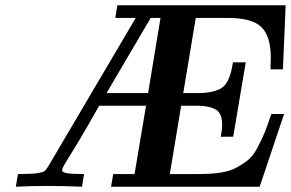

<svg xmlns="http://www.w3.org/2000/svg" viewBox="-20 -706 1100 726"><path d="M40 0 47.9 -47.9Q98.6 -47.9 120.4 -51Q142.1 -54.2 147.9 -58.6Q153.8 -63 163.1 -78.1L493.2 -638.2H416L423.8 -686H1060.1L1049.8 -443.8H1002.9Q1002.9 -451.7 1003.4 -465.8Q1003.9 -480 1003.9 -487.8Q1003.9 -567.9 969 -603Q934.1 -638.2 840.8 -638.2H720.2L672.9 -354H726.1Q792 -354 821 -375.5Q850.1 -397 860.8 -470.2H909.2L861.8 -189H814.9Q819.8 -213.9 819.8 -235.8Q819.8 -277.8 796.4 -291.5Q772.9 -305.2 731 -306.2H665L622.1 -47.9H732.9Q779.8 -47.9 815.4 -53.5Q851.1 -59.1 877.4 -74Q903.8 -88.9 920.9 -103.5Q938 -118.2 954.6 -149.7Q971.2 -181.2 980.7 -204.6Q990.2 -228 1005.9 -274.9H1054.2L961.9 0H399.9L408.2 -47.9H488.8L532.2 -306.2H355Q314.9 -234.4 278.1 -173.1Q241.2 -111.8 228 -90.8Q214.8 -69.8 214.8 -62Q214.8 -54.2 234.9 -50.8Q255.9 -47.9 297.9 -47.9L290 0Q224.1 -2.9 157.2 -2.9Q98.1 -2.9 40 0ZM382.8 -354H540L586.9 -638.2H549.8Z"/></svg>

Font: CMU Serif Extra
Style: BoldSlanted
Weight: 700
Italic angle: -9.46001°
Version: Version 0.7.0